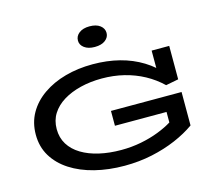

<svg xmlns="http://www.w3.org/2000/svg" viewBox="-129 -1112 1442 1287"><g transform="rotate(-15 592.0 -469.0)"><path d="M583 13Q472 13 376.5 -11Q281 -35 210 -81Q139 -127 99.5 -192.5Q60 -258 60 -342Q60 -425 97.5 -491Q135 -557 202.5 -604Q270 -651 358.5 -675.5Q447 -700 549 -700Q649 -700 735 -678Q821 -656 892.5 -612Q964 -568 1019 -502L956 -520V-686H1078V-454L990 -437Q938 -487 874.5 -521.5Q811 -556 738 -574Q665 -592 584 -592Q505 -592 436 -575Q367 -558 315 -526Q263 -494 234 -448Q205 -402 205 -342Q205 -282 233.5 -236Q262 -190 314 -158.5Q366 -127 436 -111Q506 -95 588 -95Q660 -95 726.5 -108Q793 -121 849.5 -143Q906 -165 946 -190V-263H588V-366H1078V-134Q1019 -92 942 -59Q865 -26 774.5 -6.5Q684 13 583 13ZM595 -808Q550 -808 523 -828Q496 -848 496 -878Q496 -910 523 -930.5Q550 -951 595 -951Q642 -951 668.5 -930.5Q695 -910 695 -879Q695 -849 668.5 -828.5Q642 -808 595 -808Z"/></g></svg>

Font: BioRhyme Expanded SemiBold
Style: Regular
Weight: 600
Width: 7
Designer: Aoife Mooney
Foundry: Aoife Mooney Type
Version: Version 1.600;gftools[0.9.33]